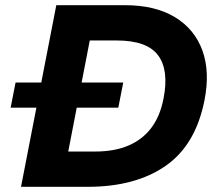

<svg xmlns="http://www.w3.org/2000/svg" viewBox="-20 -720 839 740"><path d="M21 -305 40 -402H455L436 -305ZM61 0 197 -700H461Q578 -700 654 -654Q730 -608 760 -525.5Q790 -443 768 -333Q734 -161 618 -80.5Q502 0 318 0ZM243 -136H347Q421 -136 475 -159Q529 -182 563 -227Q597 -272 610 -339Q632 -449 589.5 -506.5Q547 -564 430 -564H326Z"/></svg>

Font: REM SemiBold
Style: Italic
Weight: 600
Italic angle: -11°
Designer: Octavio Pardo
Foundry: Ashler Design
Version: Version 1.005;gftools[0.9.28]